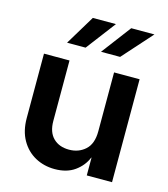

<svg xmlns="http://www.w3.org/2000/svg" viewBox="-112 -832 811 929"><g transform="rotate(15 293.5 -367.0)"><path d="M405.3 -220.7V-515.6H533.2V0H406.7V-88.9H405.3Q387.7 -45.9 348.1 -17.6Q308.6 10.7 248 10.7Q194.3 10.7 150.1 -13.4Q106 -37.6 80.1 -83.3Q54.2 -128.9 54.2 -193.4V-515.6H182.1V-212.9Q182.1 -156.7 211.7 -127.4Q241.2 -98.1 291 -98.1Q338.9 -98.1 372.1 -127.9Q405.3 -157.7 405.3 -220.7ZM318.4 -595.7 430.2 -743.7H546.4L414.1 -595.7ZM148.4 -595.7 237.8 -743.7H353.5L241.2 -595.7Z"/></g></svg>

Font: Inter Display Semi Bold
Style: Regular
Weight: 600
Designer: Rasmus Andersson
Foundry: rsms
Version: Version 4.000;git-37864ae